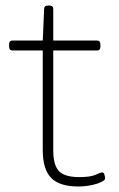

<svg xmlns="http://www.w3.org/2000/svg" viewBox="-20 -670 430 696"><path d="M264 6Q196 6 165.5 -25Q135 -56 135 -126V-487H25Q13 -487 13 -501V-509Q13 -523 25 -523H135L140 -638Q140 -650 155 -650H158Q173 -650 173 -638V-523H332Q344 -523 344 -509V-501Q344 -487 332 -487H173V-126Q173 -71 194 -49.5Q215 -28 267 -28Q308 -28 326.5 -36.5Q345 -45 351 -45Q356 -45 358.5 -37Q361 -29 361 -23Q361 -17 346.5 -10Q332 -3 309.5 1.5Q287 6 264 6Z"/></svg>

Font: Asap Expanded Thin
Style: Regular
Weight: 100
Width: 7
Designer: Pablo Cosgaya
Foundry: Omnibus-Type
Version: Version 3.001; ttfautohint (v1.8.4.7-5d5b)